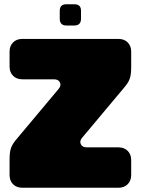

<svg xmlns="http://www.w3.org/2000/svg" viewBox="-20 -883 662 903"><path d="M64 -236Q51 -221 43.5 -210Q36 -199 32 -187.5Q28 -176 26.5 -162.5Q25 -149 25 -130V-60Q25 -33 41.5 -16.5Q58 0 85 0H537Q564 0 580.5 -16.5Q597 -33 597 -60V-130Q597 -157 580.5 -173.5Q564 -190 537 -190H388Q367 -190 360 -205Q353 -220 367 -236L558 -464Q571 -479 578.5 -490Q586 -501 590 -512.5Q594 -524 595.5 -537.5Q597 -551 597 -570V-640Q597 -667 580.5 -683.5Q564 -700 537 -700H85Q58 -700 41.5 -683.5Q25 -667 25 -640V-570Q25 -543 41.5 -526.5Q58 -510 85 -510H234Q255 -510 262 -495Q269 -480 255 -464ZM329 -763Q345 -763 353 -771Q361 -779 361 -795V-832Q361 -848 353 -855.5Q345 -863 329 -863H292Q277 -863 269 -855.5Q261 -848 261 -832V-795Q261 -779 269 -771Q277 -763 292 -763Z"/></svg>

Font: Bolota
Style: Bold
Weight: 240
Designer: Gabriel Pang
Version: Version 1.000